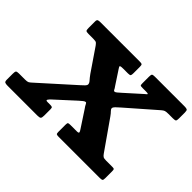

<svg xmlns="http://www.w3.org/2000/svg" viewBox="-227 -1026 1302 1302"><g transform="rotate(45 424.0 -375.0)"><path d="M136.5 -636.5H91Q70.5 -636.5 66.2 -641.8Q62 -647 62 -667V-728Q62 -743 69 -746.5Q76 -750 90 -750H469Q485.5 -750 490 -746Q494.5 -742 494.5 -725V-664Q494.5 -647 490.8 -641.8Q487 -636.5 469 -636.5H422Q400 -636.5 395.8 -632.5Q391.5 -628.5 402.5 -614L468.5 -513.5Q478 -501 481.2 -492.8Q484.5 -484.5 491.5 -484.5Q498.5 -484.5 508.8 -493.5Q519 -502.5 533.5 -515L646.5 -616.5Q653 -622 658.5 -626.5Q664 -631 661.5 -633.8Q659 -636.5 641 -636.5H609Q592 -636.5 588.8 -639.5Q585.5 -642.5 585.5 -659.5V-721.5Q585.5 -740.5 590 -745.2Q594.5 -750 613.5 -750H898Q916.5 -750 923 -745.8Q929.5 -741.5 929.5 -722V-665.5Q929.5 -646.5 925 -641.5Q920.5 -636.5 900.5 -636.5H858Q835 -636.5 825.8 -633Q816.5 -629.5 805 -619.5L599 -439.5Q581 -424 569.5 -412.5Q558 -401 558 -392Q558 -383 568 -373.5Q578 -364 591 -345.5L738 -135.5Q746 -124 753.8 -118.8Q761.5 -113.5 782.5 -113.5H843Q857.5 -113.5 860 -108.8Q862.5 -104 862.5 -89.5V-25.5Q862.5 -7.5 857.2 -3.8Q852 0 834.5 0H440.5Q426.5 0 421 -3Q415.5 -6 415.5 -21V-91Q415.5 -107.5 420.2 -110.5Q425 -113.5 441.5 -113.5H501Q520 -113.5 518.8 -121.2Q517.5 -129 508.5 -141.5L430.5 -260.5Q419 -276 414.5 -286.5Q410 -297 404 -297Q397 -297 386.8 -289Q376.5 -281 362 -268L227 -144.5Q216 -135 209 -124.2Q202 -113.5 221 -113.5H245.5Q259.5 -113.5 264.5 -110.5Q269.5 -107.5 269.5 -92.5V-32Q269.5 -11 263.2 -5.5Q257 0 237 0H-49.5Q-66.5 0 -74.2 -3.8Q-82 -7.5 -82 -25.5V-82.5Q-82 -101.5 -77.8 -107.5Q-73.5 -113.5 -53.5 -113.5H4Q26 -113.5 33.8 -117.8Q41.5 -122 52.5 -132L293.5 -348.5Q310.5 -364 320.8 -374Q331 -384 331 -393.5Q331 -405 319 -418.2Q307 -431.5 291 -453.5L181.5 -614Q172.5 -626.5 166 -631.5Q159.5 -636.5 136.5 -636.5Z"/></g></svg>

Font: Besley* Heavy
Style: Italic
Weight: 800
Italic angle: -13°
Designer: Owen Earl
Foundry: indestructible type*
Version: Version 3.000; ttfautohint (v1.8.3)